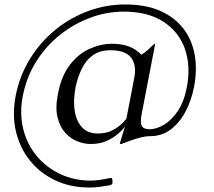

<svg xmlns="http://www.w3.org/2000/svg" viewBox="-20 -633 957 860"><path d="M484 184Q485 194 471 197Q449 201 426 204Q403 207 381 207Q296 207 228 175Q160 143 114.5 86.5Q69 30 51.5 -44Q34 -118 50 -203Q68 -295 115 -370.5Q162 -446 228.5 -500Q295 -554 375 -583.5Q455 -613 540 -613Q632 -613 697 -584.5Q762 -556 801 -505.5Q840 -455 852 -387.5Q864 -320 849 -243Q837 -182 810 -131.5Q783 -81 742.5 -51.5Q702 -22 648 -23Q633 -23 611 -17.5Q589 -12 566.5 -4Q544 4 526 11Q525 12 520 12H518Q517 12 517 9Q518 4 525 -18.5Q532 -41 540 -67Q529 -51 508 -33Q487 -15 457 -1.5Q427 12 386 12Q357 12 326.5 0Q296 -12 272 -38.5Q248 -65 237.5 -108.5Q227 -152 240 -214Q255 -293 293 -342.5Q331 -392 381.5 -414.5Q432 -437 483 -437Q567 -437 613 -388Q627 -396 640 -407.5Q653 -419 662 -428Q671 -437 673 -437Q676 -437 675 -436L614 -119Q610 -98 611 -83.5Q612 -69 621.5 -61.5Q631 -54 652 -54Q682 -55 715 -74.5Q748 -94 776 -135Q804 -176 817 -243Q835 -338 808 -414.5Q781 -491 711.5 -536Q642 -581 534 -581Q459 -581 385.5 -554Q312 -527 249.5 -477.5Q187 -428 143 -358.5Q99 -289 82 -203Q67 -124 84 -55.5Q101 13 144 65Q187 117 249.5 146.5Q312 176 387 176Q406 176 429 172.5Q452 169 470 165Q475 164 479 164.5Q483 165 483 170ZM581 -282Q593 -342 567 -375Q541 -408 475 -408Q426 -408 394.5 -384.5Q363 -361 345.5 -323.5Q328 -286 319 -245Q301 -148 328 -91.5Q355 -35 417 -35Q458 -35 486 -50.5Q514 -66 529.5 -82.5Q545 -99 546 -101Z"/></svg>

Font: Young Serif Light
Style: Italic
Weight: 300
Italic angle: -10.979°
Designer: Bastien Sozeau
Foundry: NBR — Bastien Sozeau
Version: Version 5.001